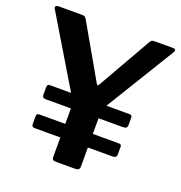

<svg xmlns="http://www.w3.org/2000/svg" viewBox="-133 -856 912 969"><g transform="rotate(20 323.0 -371.0)"><path d="M646 -732Q646 -729 643 -724L416 -353H541Q554 -353 554 -339V-299Q554 -289 548.5 -284.5Q543 -280 531 -280H400V-196H541Q554 -196 554 -183V-142Q554 -132 548.5 -127.5Q543 -123 531 -123H400V-22Q400 -10 394.5 -5Q389 0 375 0H272Q261 0 256.5 -4.5Q252 -9 252 -19V-123H116Q106 -123 102 -127Q98 -131 98 -140V-180Q98 -196 111 -196H252V-279H116Q106 -279 102 -283.5Q98 -288 98 -297V-337Q98 -353 111 -353H226L5 -721Q1 -726 1 -731Q1 -742 18 -742H143Q154 -742 158.5 -739Q163 -736 169 -726L330 -445Q335 -435 338 -435Q343 -435 347 -444L508 -726Q513 -736 518 -739Q523 -742 534 -742H632Q646 -742 646 -732Z"/></g></svg>

Font: n
Style: Regular
Weight: 600
Designer: Pablo Impallari, Rodrigo Fuenzalida
Foundry: Impallari Type
Version: Version 1.002; ttfautohint (v1.5)